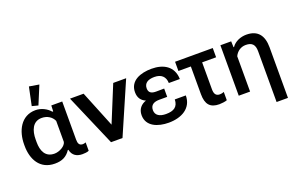

<svg xmlns="http://www.w3.org/2000/svg" viewBox="-114 -1273 2971 1928"><g transform="rotate(-20 1372.0 -309.0)"><path d="M263.7 9.8C340.3 9.8 390.6 -15.1 430.2 -74.7H436C449.7 -9.3 497.1 15.1 555.2 15.1C573.7 15.1 608.9 13.2 624.5 3.9V-85.4C613.8 -81.1 603.5 -78.1 592.8 -78.1C553.7 -78.1 543.9 -105.5 543.9 -144.5V-551.8H427.2L424.8 -489.3H416C380.9 -531.2 321.3 -562 261.2 -562C103 -562 36.6 -417 36.6 -277.8V-262.2C36.6 -120.1 102.1 9.8 263.7 9.8ZM305.7 -595.7 386.7 -790.5 281.2 -808.1 240.2 -612.8ZM293.5 -85.9C194.8 -85.9 162.6 -163.6 162.6 -255.4V-284.7C162.6 -376.5 194.3 -467.3 292.5 -467.3C354.5 -467.3 401.4 -433.6 420.4 -389.2V-164.6C411.1 -121.6 345.2 -85.9 293.5 -85.9Z M987.3 0 1227.1 -551.8H1088.9L929.7 -163.6L772.5 -551.8H627L864.7 0Z M1478 14.6C1616.2 14.6 1731 -48.8 1731 -184.6H1613.3C1610.8 -105.5 1564.5 -76.7 1481.4 -76.7C1416 -76.7 1369.6 -101.6 1369.6 -157.7C1369.6 -216.3 1411.6 -234.9 1466.8 -234.9H1550.3V-323.7L1466.8 -322.8C1423.3 -322.3 1385.7 -333 1385.7 -384.8C1385.7 -440.9 1428.2 -466.8 1496.6 -466.8C1570.8 -466.8 1611.3 -428.2 1613.3 -359.9H1731C1727.1 -498 1624 -554.2 1498 -554.2C1381.3 -554.2 1262.2 -512.7 1262.2 -388.7C1262.2 -327.6 1291 -292.5 1336.9 -272.9C1283.7 -254.9 1245.6 -214.4 1245.6 -149.4C1245.6 -29.3 1362.3 14.6 1478 14.6Z M1745.1 -440.4H1877.9V-144C1877.9 -36.6 1919.9 14.2 2018.1 14.2C2041.5 14.2 2083.5 9.3 2101.1 1.5V-86.9C2087.4 -81.1 2072.3 -77.6 2057.1 -77.6C2012.2 -77.6 1998.5 -106.9 1998.5 -153.3V-440.4H2147.9V-539.1H1745.1Z M2564.9 189.5H2686.5V-350.6C2686.5 -475.6 2632.8 -550.3 2509.3 -550.3C2449.7 -550.3 2385.7 -525.4 2352.1 -475.6H2346.7L2344.7 -539.1H2229.5V0H2350.6V-377.4C2372.1 -423.3 2414.6 -455.1 2468.8 -455.1C2536.6 -455.1 2564.9 -422.4 2564.9 -354.5Z"/></g></svg>

Font: Winston SemiBold
Style: Regular
Weight: 600
Designer: Vernon Adams, Kim Jin-seong, David Berlow, Cristiano Sobral
Foundry: The Winston Project Authors
Version: Version 3.004